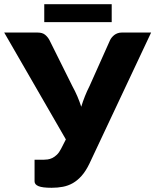

<svg xmlns="http://www.w3.org/2000/svg" viewBox="-37 -883 737 911"><path d="M169 -125Q178.5 -125 189.2 -126.5Q200 -128 211 -133.2Q222 -138.5 232.8 -148.8Q243.5 -159 252.5 -176.5L275.5 -221.5L-17 -728.5H142Q164 -728.5 176.8 -718.2Q189.5 -708 198 -692L306 -475Q319.5 -450.5 330 -426Q340.5 -401.5 348.5 -376.5Q356 -401.5 365.8 -426Q375.5 -450.5 388 -475L485 -692Q488 -698.5 493.2 -705Q498.5 -711.5 505.2 -716.8Q512 -722 520.8 -725.2Q529.5 -728.5 540 -728.5H680L387 -106Q370 -71 350.5 -49Q331 -27 308.8 -14.2Q286.5 -1.5 261.5 3.2Q236.5 8 208 8Q164 8 145.5 0.2Q127 -7.5 127 -22.5V-125ZM173 -863H493V-778H173Z"/></svg>

Font: Lato Black
Style: Regular
Weight: 900
Designer: Lukasz Dziedzic
Foundry: tyPoland Lukasz Dziedzic
Version: Version 2.007; 2014-02-27